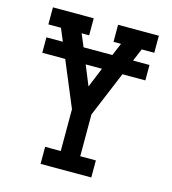

<svg xmlns="http://www.w3.org/2000/svg" viewBox="-109 -825 819 914"><g transform="rotate(15 300.0 -367.5)"><path d="M175 0V-84H252V-290L159 -513H46V-589H127L101 -651H39V-735H240V-651H203L229 -589H371L397 -651H360V-735H561V-651H499L473 -589H554V-513H441L348 -290V-84H425V0ZM300 -415 340 -513H260Z"/></g></svg>

Font: Iosevka Slab Medium Extended
Style: Regular
Weight: 500
Width: 7
Monospace: yes
Designer: Belleve Invis
Foundry: Belleve Invis
Version: Version 11.1.1; ttfautohint (v1.8.3)